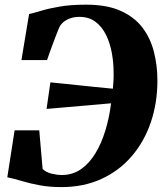

<svg xmlns="http://www.w3.org/2000/svg" viewBox="-20 -772 690 802"><path d="M236.5 9.5Q186.5 9.5 146 2Q105.5 -5.5 72.5 -15.5Q39.5 -25.5 10.5 -31.5L41 -227.5H144L158 -66Q173 -52 195.8 -46.5Q218.5 -41 238.5 -41Q283 -41 317.8 -65Q352.5 -89 378 -130.8Q403.5 -172.5 420 -226.5Q436.5 -280.5 444 -340.5L174.5 -317L190.5 -428Q210 -426 239.8 -423Q269.5 -420 305.5 -416.2Q341.5 -412.5 379.2 -408.5Q417 -404.5 451.5 -401.5Q453 -418.5 454 -435.8Q455 -453 454.5 -470Q454.5 -510.5 447 -551.5Q439.5 -592.5 422.8 -626.5Q406 -660.5 378.8 -681Q351.5 -701.5 312 -701.5Q290.5 -701.5 273.5 -695.5Q256.5 -689.5 244.8 -679.5Q233 -669.5 227 -656.5Q222 -645 215.5 -627.8Q209 -610.5 201.8 -591.5Q194.5 -572.5 188 -554Q181.5 -535.5 176.5 -521H69.5L101.5 -713.5Q120.5 -717.5 151.8 -727Q183 -736.5 229.2 -744.5Q275.5 -752.5 340 -752.5Q427 -752.5 484.5 -726.5Q542 -700.5 575.5 -656Q609 -611.5 623.2 -554.5Q637.5 -497.5 637.5 -435.5Q637.5 -342 610 -261.2Q582.5 -180.5 530.5 -119.8Q478.5 -59 404.2 -24.8Q330 9.5 236.5 9.5Z"/></svg>

Font: Merriweather 72pt Black
Style: Italic
Weight: 900
Italic angle: -7.8°
Version: Version 2.101